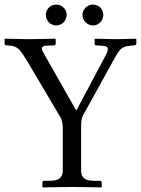

<svg xmlns="http://www.w3.org/2000/svg" viewBox="-20 -816 615 838"><path d="M254 -72C254 -44 240 -27 199 -27H173C168 -27 165 -24 165 -19V0L167 2C167 2 260 0 296 0C335 0 422 2 422 2L424 0V-19C424 -24 420 -27 416 -27H389C350 -27 334 -41 334 -72V-268C334 -286 336 -299 341 -310L482 -565C499 -595 509 -613 544 -616L565 -618C571 -619 575 -620 575 -625V-645L573 -647C573 -647 495 -645 486 -645C473 -645 395 -647 395 -647L393 -645V-625C393 -622 394 -618 398 -618L428 -616C450 -615 459 -607 442 -576L314 -335H312L175 -576C160 -602 153 -616 188 -617L217 -618C221 -618 223 -622 223 -626V-645L221 -647C221 -647 113 -645 107 -645C94 -645 2 -647 2 -647L0 -645V-625C0 -619 7 -618 10 -618L22 -617C58 -614 68 -600 100 -547L245 -302C251 -293 254 -270 254 -259ZM340 -751C340 -726 361 -705 386 -705C411 -705 431 -726 431 -751C431 -776 411 -796 386 -796C361 -796 340 -776 340 -751ZM180 -751C180 -726 200 -705 225 -705C250 -705 271 -726 271 -751C271 -776 250 -796 225 -796C200 -796 180 -776 180 -751Z"/></svg>

Font: Linux Libertine O C
Style: Regular
Weight: 400
Designer: Philipp H. Poll
Foundry: Philipp H. Poll
Version: Version 4.0.3